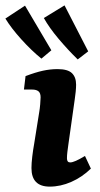

<svg xmlns="http://www.w3.org/2000/svg" viewBox="-66 -687 373 714"><path d="M212 -318 188 -148Q186 -134 184.5 -121.5Q183 -109 183 -98Q183 -83 195 -83Q203 -83 216.5 -89Q230 -95 250 -107L272 -60Q239 -28 199 -10.5Q159 7 119 7Q51 7 51 -62Q51 -80 54 -105Q57 -130 61 -152L80 -271Q82 -282 83.5 -299.5Q85 -317 85 -325Q85 -341 77 -347.5Q69 -354 53 -354H23L29 -404Q66 -418 93.5 -424Q121 -430 148 -430Q186 -430 201.5 -415Q217 -400 217 -372Q217 -361 215.5 -346Q214 -331 212 -318ZM262 -496 223 -466Q187 -501 152 -542.5Q117 -584 97 -620L174 -667ZM125 -500 88 -469Q51 -499 13.5 -540.5Q-24 -582 -46 -618L27 -666Z"/></svg>

Font: Rasa
Style: Bold Italic
Weight: 700
Italic angle: -7.10001°
Designer: Anna Giedrys (Yrsa+Rasa design), David Brezina (Yrsa art-direction, Rasa art-direction, design)
Foundry: Rosetta Type Foundry
Version: Version 2.004